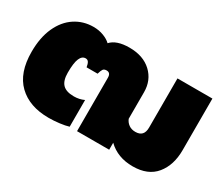

<svg xmlns="http://www.w3.org/2000/svg" viewBox="-98 -803 1250 1071"><g transform="rotate(30 527.0 -267.5)"><path d="M15 -257Q15 -349 45 -415Q75 -481 127.5 -515.5Q180 -550 246 -550Q281 -550 311 -538.5Q341 -527 358 -510Q394 -550 477 -550Q566 -550 618.5 -501Q671 -452 671 -375V-204Q679 -184 696.5 -171.5Q714 -159 739 -159Q794 -159 794 -218V-535H1019V-203Q1019 -106 969.5 -45.5Q920 15 822 15Q725 15 663 -45V0H456V-344Q456 -376 430 -376Q414 -376 407.5 -366.5Q401 -357 395 -335H324Q321 -355 314.5 -365.5Q308 -376 295 -376Q272 -376 260 -348Q248 -320 248 -257Q248 -206 270.5 -182.5Q293 -159 343 -159Q378 -159 408 -173V-1Q386 6 350 10.5Q314 15 281 15Q157 15 86 -53.5Q15 -122 15 -257Z"/></g></svg>

Font: Prompt Black
Style: Regular
Weight: 900
Designer: Katatrad Team
Foundry: CadsonDemak
Version: Version 1.000